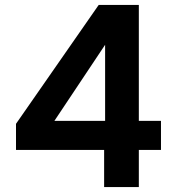

<svg xmlns="http://www.w3.org/2000/svg" viewBox="-20 -760 708 780"><path d="M403 -151V0H544V-151H634V-269H544V-740H381L45 -257V-151ZM201 -269 407 -578V-269Z"/></svg>

Font: Malmofest SemiBold
Style: Regular
Weight: 600
Designer: Jonny Pinhorn (Poppins), Kolossal
Version: Version 1.004;Glyphs 3.1.2 (3151)